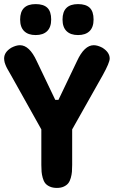

<svg xmlns="http://www.w3.org/2000/svg" viewBox="-27 -922 558 942"><path d="M224.1 -826.2Q224.1 -788.6 204.3 -769.3Q184.6 -750 147.9 -750Q111.3 -750 91.6 -769.3Q71.8 -788.6 71.8 -826.2Q71.8 -901.9 147.9 -901.9Q186.5 -901.9 205.3 -883.8Q224.1 -865.7 224.1 -826.2ZM432.1 -826.2Q432.1 -788.6 412.4 -769.3Q392.6 -750 356 -750Q319.3 -750 299.6 -769.3Q279.8 -788.6 279.8 -826.2Q279.8 -901.9 356 -901.9Q394.5 -901.9 413.3 -883.8Q432.1 -865.7 432.1 -826.2ZM327.1 -287.1V-112.8Q327.1 -93.3 325.9 -79.1Q324.7 -64.9 320.3 -49.1Q315.9 -33.2 308.1 -23.2Q300.3 -13.2 286.1 -6.6Q272 0 252 0Q231.9 0 217.3 -6.6Q202.6 -13.2 194.8 -23.2Q187 -33.2 182.6 -49.3Q178.2 -65.4 177 -79.3Q175.8 -93.3 175.8 -112.8V-287.1L26.9 -553.2Q25.4 -555.7 21 -563.5Q16.6 -571.3 14.9 -574.2Q13.2 -577.1 9.3 -584Q5.4 -590.8 3.9 -594.5Q2.4 -598.1 -0.2 -604.2Q-2.9 -610.4 -3.9 -614.7Q-4.9 -619.1 -5.9 -624.5Q-6.8 -629.9 -6.8 -634.8Q-6.8 -666.5 28.8 -688Q52.2 -700.2 70.8 -700.2Q117.2 -700.2 152.8 -623L244.1 -432.1H259.8L351.1 -623Q386.7 -700.2 433.1 -700.2Q451.7 -700.2 475.1 -688Q511.2 -665.5 511.2 -634.8Q511.2 -614.7 477.1 -553.2Z"/></svg>

Font: Concert One
Style: Regular
Weight: 400
Designer: Johan Kallas, Mihkel Virkus
Foundry: Johan Kallas, Mihkel Virkus
Version: Version 1.003